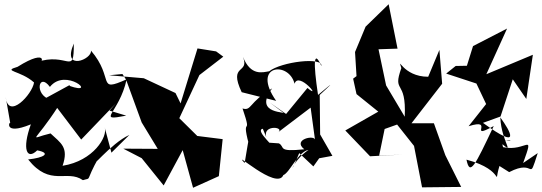

<svg xmlns="http://www.w3.org/2000/svg" viewBox="-20 -801 2563 908"><path d="M507 -79 475 -199C491 -156 422 -40 276 -17C306 -105 268 -124 219 -170C112 -145 138 -116 256 -299L229 -319L364 -141L528 -312L498 -278L577 -254C430 -226 543 -261 579 -426C434 -361 524 -429 410 -562C418 -521 271 -461 329 -595C330 -437 303 -559 150 -506C184 -487 216 -581 63 -485C-12 -463 76 -469 141 -411C133 -355 19 -232 7 -342L29 -216C29 -239 -13 -156 126 -213C83 -95 107 -42 156 -90C223 -77 189 -55 113 -47C218 85 296 -2 372 51C418 37 378 66 449 -60C390 24 502 -123 592 -163ZM383 -318 308 -398 198 -338 218 -330C140 -353 163 -462 216 -390C290 -484 447 -346 308 -395Z M810 -361 660 -431 496 -445 559 -451 576 -425 650 -222 726 -97 563 -98 650 -53 754 76 844 -91 893 87 1015 32 1033 -143 913 -158 828 -242 923 -446 1036 -533 1002 -558 914 -572 834 -312Z M1552 -64 1494 -165 1492 -352C1532 -389 1584 -436 1484 -352C1461 -506 1463 -570 1500 -489C1507 -533 1311 -509 1253 -464C1222 -459 1166 -440 1129 -532C1162 -449 1058 -502 1123 -365L1286 -324C1166 -495 1346 -514 1373 -405C1392 -466 1506 -325 1434 -385L1333 -262L1256 -316L1328 -262C1346 -275 1173 -256 1267 -383C1155 -317 1171 -275 1127 -288C1180 -132 1110 -283 1166 -85C1158 -184 1161 -168 1137 -30C1070 -103 1289 103 1320 27C1350 16 1390 -84 1439 -92C1356 -37 1341 60 1395 -77L1462 -14C1532 -112 1531 -106 1454 -46ZM1239 -153C1221 -215 1335 -200 1292 -173L1449 -292L1470 -138C1472 -166 1360 -142 1419 -95C1289 -81 1330 -106 1299 -123L1241 -127C1306 -86 1179 -185 1223 -192Z M1858 -212 1938 -111 1976 85 2161 83 2086 -67 2032 -218H1926L2071 -405L2058 -565L2005 -438C1883 -438 1859 -543 1878 -479C1834 -356 1903 -431 1894 -249L1806 -397L1770 -568L1860 -571L1818 -781L1709 -675L1659 -555L1666 -441L1650 -429L1666 -356L1769 -273L1613 -184L1730 -62L1884 -70L1773 -65L1799 -191Z M2388 13C2517 -54 2476 70 2523 -77L2454 -30C2509 -183 2469 -81 2359 -105C2337 -161 2468 -127 2333 -139C2429 -56 2351 -124 2346 -246C2395 -178 2448 -86 2264 -220L2347 -250L2405 -426L2469 -333L2500 -542L2280 -450L2378 -666L2217 -583L2188 -490L2135 -489L2090 -453L2233 -406L2279 -309L2196 -204C2325 -245 2187 -135 2315 -205C2225 -15 2202 33 2186 -46C2379 5 2309 92 2342 -16Z"/></svg>

Font: Asimov Silicon
Style: Regular
Weight: 400
Designer: Google
Version: Version 2.000980; 2014